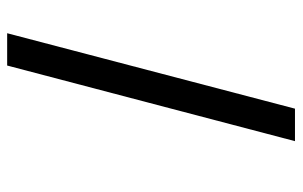

<svg xmlns="http://www.w3.org/2000/svg" viewBox="-170 -558 824 523"><g transform="rotate(90 241.5 -296.0)"><path d="M275.5 -688 70 96H158L364 -688Z"/></g></svg>

Font: Font.Observer
Style: Regular
Weight: 500
Italic angle: 9°
Version: Version 1.001;FEAKit 1.0